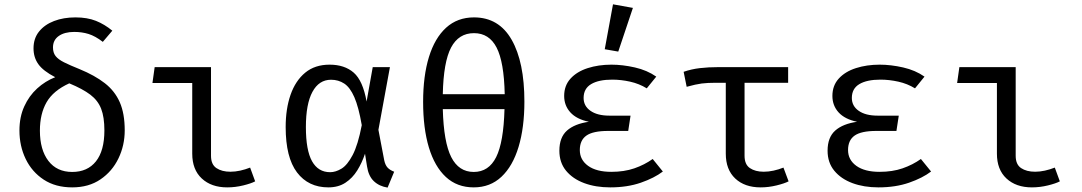

<svg xmlns="http://www.w3.org/2000/svg" viewBox="-20 -848 4963 881"><path d="M326.2 -768.2Q380.5 -768.2 420.3 -752.3Q460 -736.4 495.4 -707.2L451.8 -655.9Q416.9 -682.6 386.4 -692.1Q355.9 -701.5 320.5 -701.5Q275.9 -701.5 249.5 -682.8Q223.1 -664.1 223.1 -630.3Q223.1 -606.2 235.1 -590.8Q247.2 -575.4 273.8 -562.1Q300.5 -548.7 345.1 -530.8Q414.9 -502.1 460.8 -466.4Q506.7 -430.8 529.5 -379Q552.3 -327.2 552.3 -249.7Q552.3 -181 523.6 -121.3Q494.9 -61.5 441 -24.9Q387.2 11.8 311.3 11.8Q234.9 11.8 180.8 -23.6Q126.7 -59 97.9 -118.5Q69.2 -177.9 69.2 -249.2Q69.2 -311.3 91.3 -359.7Q113.3 -408.2 150.5 -442.1Q187.7 -475.9 233.3 -493.8Q177.9 -522.6 155.9 -553.6Q133.8 -584.6 133.8 -626.2Q133.8 -671.8 159.2 -703.3Q184.6 -734.9 227.9 -751.5Q271.3 -768.2 326.2 -768.2ZM297.9 -465.6Q224.6 -432.3 193.8 -379Q163.1 -325.6 163.1 -248.7Q163.1 -160.5 202.1 -109.7Q241 -59 311.3 -59Q381.5 -59 420.3 -107.7Q459 -156.4 459 -249.7Q459 -310.8 444.1 -349Q429.2 -387.2 394.4 -413.6Q359.5 -440 297.9 -465.6Z M862.1 -467.2H679.5L689.7 -540H948.2V-133.3Q948.2 -93.3 973.1 -76.7Q997.9 -60 1037.4 -60Q1059 -60 1082.3 -65.1Q1105.6 -70.3 1127.7 -79L1150.8 -15.9Q1132.8 -6.2 1096.2 2.8Q1059.5 11.8 1022.6 11.8Q949.7 11.8 905.9 -29Q862.1 -69.7 862.1 -143.1Z M1492.3 -551.3Q1561 -551.3 1603.1 -514.6Q1645.1 -477.9 1662.1 -382.1L1690.3 -540H1769.2L1716.4 -252.3L1743.1 -112.3Q1747.7 -90.8 1758.2 -79.2Q1768.7 -67.7 1788.7 -60L1758.5 12.8Q1720 6.7 1695.4 -16.7Q1670.8 -40 1664.1 -84.6L1654.9 -142.6Q1641 -101 1619.2 -65.9Q1597.4 -30.8 1564.9 -9.5Q1532.3 11.8 1486.7 11.8Q1394.9 11.8 1342.8 -56.9Q1290.8 -125.6 1290.8 -265.1Q1290.8 -348.7 1313.3 -413.3Q1335.9 -477.9 1380.5 -514.6Q1425.1 -551.3 1492.3 -551.3ZM1499 -482.1Q1443.6 -482.1 1413.6 -426.4Q1383.6 -370.8 1383.6 -265.1Q1383.6 -158.5 1411.8 -108.2Q1440 -57.9 1494.9 -57.9Q1520 -57.9 1546.9 -74.1Q1573.8 -90.3 1598.2 -136.7Q1622.6 -183.1 1640 -273.8Q1625.6 -356.9 1605.9 -402.1Q1586.2 -447.2 1559.5 -464.6Q1532.8 -482.1 1499 -482.1Z M2154.9 -768.2Q2269.2 -768.2 2327.7 -665.6Q2386.2 -563.1 2386.2 -381.5Q2386.2 -262.6 2359.5 -174.1Q2332.8 -85.6 2281 -36.9Q2229.2 11.8 2153.8 11.8Q2077.4 11.8 2025.9 -35.9Q1974.4 -83.6 1947.9 -171.5Q1921.5 -259.5 1921.5 -380.5Q1921.5 -499.5 1948.2 -586.4Q1974.9 -673.3 2026.9 -720.8Q2079 -768.2 2154.9 -768.2ZM2154.9 -695.9Q2084.6 -695.9 2049.7 -629.7Q2014.9 -563.6 2011.8 -415.9H2295.9Q2292.8 -563.6 2258.7 -629.7Q2224.6 -695.9 2154.9 -695.9ZM2294.9 -347.2H2011.8Q2015.9 -195.4 2050.5 -127.2Q2085.1 -59 2153.8 -59Q2222.6 -59 2256.7 -127.2Q2290.8 -195.4 2294.9 -347.2Z M2862.6 -247.2H2770.3Q2701 -247.2 2670.8 -225.9Q2640.5 -204.6 2640.5 -159.5Q2640.5 -114.4 2678.7 -86.9Q2716.9 -59.5 2785.1 -59.5Q2844.1 -59.5 2890.8 -75.6Q2937.4 -91.8 2974.9 -118.5L3021.5 -61Q2982.6 -31.3 2920.5 -9.7Q2858.5 11.8 2780 11.8Q2713.3 11.8 2660.8 -7.7Q2608.2 -27.2 2577.4 -64.6Q2546.7 -102.1 2546.7 -156.4Q2546.7 -217.9 2581.8 -249Q2616.9 -280 2682.1 -289.2Q2625.6 -301 2597.2 -332.3Q2568.7 -363.6 2568.7 -407.7Q2568.7 -455.4 2597.9 -487.4Q2627.2 -519.5 2676.7 -535.4Q2726.2 -551.3 2785.6 -551.3Q2836.9 -551.3 2893.3 -538.5Q2949.7 -525.6 2991.3 -496.4L2947.7 -442.6Q2912.8 -464.1 2871.3 -473.3Q2829.7 -482.6 2789.2 -482.6Q2727.2 -482.6 2692.6 -462.1Q2657.9 -441.5 2657.9 -398.5Q2657.9 -361.5 2689.5 -339.5Q2721 -317.4 2775.9 -317.4H2873.3ZM2792.8 -828.2 2884.1 -811.8 2816.9 -611.3 2754.9 -622.1Z M3596.4 -540V-468.2H3396.4V-133.3Q3396.4 -93.3 3421 -76.7Q3445.6 -60 3484.6 -60Q3506.2 -60 3529.7 -65.1Q3553.3 -70.3 3574.9 -79L3598.5 -15.9Q3580 -6.2 3543.3 2.8Q3506.7 11.8 3470.3 11.8Q3396.9 11.8 3353.6 -29Q3310.3 -69.7 3310.3 -143.1V-468.2H3264.1Q3226.7 -468.2 3200 -464.9Q3173.3 -461.5 3130.8 -449.7L3116.9 -518.5Q3152.3 -530.8 3191.3 -535.4Q3230.3 -540 3276.4 -540Z M4093.3 -247.2H4001Q3931.8 -247.2 3901.5 -225.9Q3871.3 -204.6 3871.3 -159.5Q3871.3 -114.4 3909.5 -86.9Q3947.7 -59.5 4015.9 -59.5Q4074.9 -59.5 4121.5 -75.6Q4168.2 -91.8 4205.6 -118.5L4252.3 -61Q4213.3 -31.3 4151.3 -9.7Q4089.2 11.8 4010.8 11.8Q3944.1 11.8 3891.5 -7.7Q3839 -27.2 3808.2 -64.6Q3777.4 -102.1 3777.4 -156.4Q3777.4 -217.9 3812.6 -249Q3847.7 -280 3912.8 -289.2Q3856.4 -301 3827.9 -332.3Q3799.5 -363.6 3799.5 -407.7Q3799.5 -455.4 3828.7 -487.4Q3857.9 -519.5 3907.4 -535.4Q3956.9 -551.3 4016.4 -551.3Q4067.7 -551.3 4124.1 -538.5Q4180.5 -525.6 4222.1 -496.4L4178.5 -442.6Q4143.6 -464.1 4102.1 -473.3Q4060.5 -482.6 4020 -482.6Q3957.9 -482.6 3923.3 -462.1Q3888.7 -441.5 3888.7 -398.5Q3888.7 -361.5 3920.3 -339.5Q3951.8 -317.4 4006.7 -317.4H4104.1Z M4554.4 -467.2H4371.8L4382.1 -540H4640.5V-133.3Q4640.5 -93.3 4665.4 -76.7Q4690.3 -60 4729.7 -60Q4751.3 -60 4774.6 -65.1Q4797.9 -70.3 4820 -79L4843.1 -15.9Q4825.1 -6.2 4788.5 2.8Q4751.8 11.8 4714.9 11.8Q4642.1 11.8 4598.2 -29Q4554.4 -69.7 4554.4 -143.1Z"/></svg>

Font: FiraCode Nerd Font
Style: Regular
Weight: 400
Designer: Carrois Corporate, Edenspiekermann AG, Nikita Prokopov
Foundry: Carrois Corporate, Edenspiekermann AG, Nikita Prokopov
Version: Version 6.002;Nerd Fonts 2.2.2